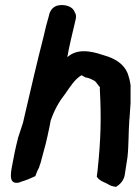

<svg xmlns="http://www.w3.org/2000/svg" viewBox="-20 -722 530 750"><path d="M30 -89C24 -56 10 -4 48 -8C53 -8 58 -10 62 -12C86 -19 103 -27 118 -34C122 -44 127 -59 133 -68V-70C134 -73 140 -88 142 -99C156 -149 161 -167 173 -225L178 -251C193 -294 210 -324 235 -356C256 -386 272 -412 298 -428C304 -426 310 -421 315 -419H317C329 -417 336 -413 348 -407C355 -403 358 -396 367 -385L370 -382C370 -381 371 -379 370 -375V-372C376 -263 374 -177 361 -55L358 -32L361 -28C371 -14 394 -8 401 -3C411 4 421 6 433 8C450 -2 463 -17 467 -37L471 -63L478 -108C483 -153 482 -215 485 -248V-250C485 -253 485 -256 486 -259V-260L490 -319V-377C492 -396 482 -426 478 -437C463 -473 428 -494 389 -505C361 -514 296 -538 251 -505C247 -502 248 -503 243 -499C250 -540 262 -589 276 -648V-649C278 -659 277 -667 272 -674C263 -700 230 -705 208 -701C191 -698 177 -685 172 -665L171 -660C164 -637 157 -610 150 -578C125 -481 101 -377 78 -278L70 -243C63 -222 56 -201 50 -182V-181C40 -142 34 -111 30 -89Z"/></svg>

Font: Vapor
Style: ExBdObl
Weight: 800
Foundry: Cannot Into Space Fonts
Version: Version 0.179